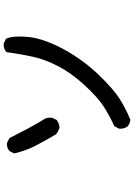

<svg xmlns="http://www.w3.org/2000/svg" viewBox="137 -820 726 1040"><g transform="rotate(-90 500.0 -300.0)"><path d="M369.1 43Q350.6 40.5 336.4 28.8L335.4 28.3L335 27.3Q320.8 8.8 323.2 -16.6V-18.6L324.2 -20.5L335.9 -42L337.9 -44.9L340.8 -45.9Q393.1 -69.3 441.9 -100.6Q490.7 -131.3 557.6 -203.9Q624.5 -276.4 661.6 -348.4Q698.7 -420.4 712.9 -486.3Q727.5 -553.2 737.3 -624.5L737.8 -628.4L741.2 -630.9Q758.8 -645 784.2 -642.6H786.1L787.6 -641.6L807.1 -631.8L810.1 -630.4L811.5 -627Q828.1 -588.4 819.3 -505.9Q810.1 -423.8 753.4 -318.4Q696.3 -213.9 617.4 -131.3Q538.6 -48.8 484.9 -15.1Q431.2 18.6 374 42L371.6 43.5ZM329.1 -340.8Q309.1 -345.7 293.5 -358.9L292 -359.9L291.5 -361.3Q260.3 -414.1 231.9 -468.3Q203.6 -522.9 189.9 -582.5L189 -585.9L190.4 -589.4L200.2 -608.9L201.2 -610.4L202.1 -611.8Q219.2 -627.4 245.1 -625H247.1L248.5 -624L269 -613.3L272 -611.8L273.4 -608.9Q294.9 -565.9 323.2 -512.7Q336.9 -486.8 348.9 -466.1Q360.8 -445.3 370.1 -430.7Q378.4 -419.9 381.1 -407.2Q383.8 -394.5 381.8 -380.4L381.3 -378.9L380.9 -377.4L371.1 -357.9L370.1 -356L368.2 -354.5Q352.1 -343.3 332 -340.8H330.6Z"/></g></svg>

Font: NaikaiFont
Style: Bold
Weight: 700
Version: Version 1.89